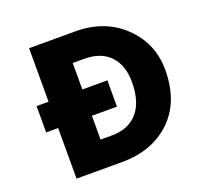

<svg xmlns="http://www.w3.org/2000/svg" viewBox="-138 -940 1187 1132"><g transform="rotate(-20 455.5 -374.0)"><path d="M80.1 -282.2V-447.3H155.3V-783.2H444.3Q629.9 -783.2 748 -669.4Q866.2 -555.7 866.2 -389.6Q866.2 -189.5 748.5 -77.1Q630.9 35.2 440.4 35.2H155.3V-282.2ZM367.2 -132.8H437.5Q542 -132.8 599.6 -198.2Q657.2 -263.7 657.2 -389.6Q657.2 -493.2 601.1 -553.2Q544.9 -613.3 437.5 -613.3H367.2V-447.3H524.4V-282.2H367.2Z"/></g></svg>

Font: GenEi M Gothic v2 Black
Style: Regular
Weight: 900
Version: Version 2.0